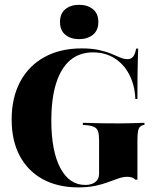

<svg xmlns="http://www.w3.org/2000/svg" viewBox="-20 -789 672 820"><path d="M314.5 11.3Q226.6 11.3 162.5 -23.8Q98.4 -58.9 64.1 -123.8Q29.8 -188.7 29.8 -278.2Q29.8 -371.8 66.1 -439.9Q102.4 -508.1 169.8 -545.2Q237.1 -582.3 329 -582.3Q371.8 -582.3 402.8 -575.4Q433.9 -568.5 455.6 -559.3Q477.4 -550 494 -543.1Q510.5 -536.3 525 -536.3Q539.5 -536.3 548.4 -546.8Q557.3 -557.3 561.3 -581.5H570.2Q569.4 -558.1 568.5 -529.8Q567.7 -501.6 567.3 -462.9Q566.9 -424.2 566.9 -366.1H558.1Q555.6 -425 532.3 -470.2Q508.9 -515.3 469 -540.3Q429 -565.3 377.4 -565.3Q319.4 -565.3 279.8 -531.9Q240.3 -498.4 219.8 -433.5Q199.2 -368.5 199.2 -274.2Q199.2 -144.4 237.5 -71.8Q275.8 0.8 343.5 0.8Q362.9 0.8 376.2 -5.2Q389.5 -11.3 396.4 -21.8Q403.2 -32.3 403.2 -48.4V-186.3Q403.2 -212.1 399.6 -225.4Q396 -238.7 385.1 -245.2Q374.2 -251.6 353.2 -254L333.9 -255.6V-264.5Q347.6 -264.5 368.5 -263.7Q389.5 -262.9 416.1 -262.5Q442.7 -262.1 472.6 -262.1H485.5H496.8Q519.4 -262.1 544.8 -262.9Q570.2 -263.7 596.8 -264.5V-255.6L591.1 -254.8Q576.6 -250.8 571.8 -237.5Q566.9 -224.2 566.9 -186.3V-21.8H558.1Q551.6 -28.2 543.5 -31Q535.5 -33.9 523.4 -33.9Q506.5 -33.9 487.1 -27.4Q467.7 -21 443.5 -11.7Q419.4 -2.4 387.9 4.4Q356.5 11.3 314.5 11.3ZM317.7 -621.8Q282.3 -621.8 259.3 -640.3Q236.3 -658.9 236.3 -695.2Q236.3 -731.5 259.3 -750Q282.3 -768.5 317.7 -768.5Q353.2 -768.5 376.6 -750Q400 -731.5 400 -695.2Q400 -658.9 376.6 -640.3Q353.2 -621.8 317.7 -621.8Z"/></svg>

Font: Playfair 144pt SemiCondensed Black
Style: Regular
Weight: 900
Width: 4
Designer: Claus Eggers Sørensen
Foundry: Claus Eggers Sørensen
Version: Version 2.203